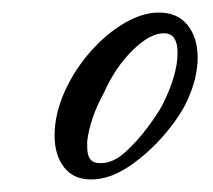

<svg xmlns="http://www.w3.org/2000/svg" viewBox="-20 -561 340 306"><path d="M125 -275Q97 -275 82 -294.5Q67 -314 67 -345Q67 -379 83 -415Q99 -450 124 -478.5Q149 -507 178 -524Q207 -541 233 -541Q263 -541 279 -521Q295 -501 295 -469Q295 -437 279 -402Q268 -377 242.5 -347Q217 -317 186 -296Q155 -275 125 -275ZM141 -301Q160 -301 179 -318Q198 -335 214.5 -357Q231 -379 239 -394Q263 -442 263 -477Q263 -508 241 -508Q219 -508 191.5 -481Q164 -454 146 -414Q134 -392 127.5 -372.5Q121 -353 119 -336V-327Q119 -305 132 -302Q135 -301 141 -301Z"/></svg>

Font: Birthstone Bounce Medium
Style: Regular
Weight: 500
Designer: Robert E. Leuschke
Foundry: Rob Leuschke
Version: Version 1.010; ttfautohint (v1.8.3)